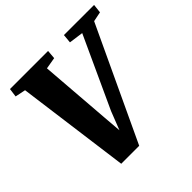

<svg xmlns="http://www.w3.org/2000/svg" viewBox="-188 -915 1092 1092"><g transform="rotate(-45 358.0 -369.0)"><path d="M187 5 96 -677.5 33 -690.5 40 -743H346.5L342 -689.5L272 -677.5L305.5 -248L320 -68.5L289.5 -73L358 -248L555.5 -677.5L469 -689.5L474 -743H716.5L710.5 -689.5L651.5 -677.5L331.5 5Z"/></g></svg>

Font: Merriweather Light 18pt Black
Style: Italic
Weight: 900
Italic angle: -7.8°
Version: Version 2.101